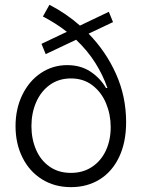

<svg xmlns="http://www.w3.org/2000/svg" viewBox="-20 -771 592 802"><path d="M350.1 -630.4Q422.9 -555.7 464.8 -461.7Q506.8 -367.7 506.8 -260.7Q506.8 -177.2 478 -116Q449.2 -54.7 397 -22Q344.7 10.7 276.4 10.7Q208 10.7 155.5 -22Q103 -54.7 74 -112.8Q44.9 -170.9 44.9 -244.1Q44.9 -316.9 73.5 -375.2Q102.1 -433.6 151.4 -466.3Q200.7 -499 260.7 -499Q316.4 -499 357.4 -472.2Q398.4 -445.3 422.9 -403.3H428.7Q410.6 -456.5 378.2 -508.1Q345.7 -559.6 297.9 -605L170.9 -544.9L153.3 -587.9L259.3 -638.2Q213.9 -673.8 159.2 -702.1L186.5 -751Q257.3 -714.4 314 -664.1L434.6 -721.7L452.1 -678.7ZM442.4 -240.2Q442.4 -292.5 423.1 -339.1Q403.8 -385.7 366.2 -414.6Q328.6 -443.4 276.4 -443.4Q225.6 -443.4 188.2 -416.5Q150.9 -389.6 131.1 -344.2Q111.3 -298.8 111.3 -244.1Q111.3 -190.9 130.4 -146.2Q149.4 -101.6 186.8 -75.2Q224.1 -48.8 276.4 -48.8Q326.7 -48.8 364.5 -74Q402.3 -99.1 422.4 -142.6Q442.4 -186 442.4 -240.2Z"/></svg>

Font: Pretendard Light
Style: Regular
Weight: 300
Designer: Base glyphs from Inter by Rasmus Andersson; Hangeul glyphs from Noto Sans CJK(Source Han Sans) by Jang Soo-young and Kan
Foundry: Kil Hyung-jin
Version: Version 1.309